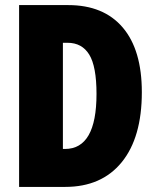

<svg xmlns="http://www.w3.org/2000/svg" viewBox="-20 -734 615 754"><path d="M248 -714H55V0H236Q379 0 458 -97Q537 -194 537 -372Q537 -538 462 -626Q387 -714 248 -714ZM235 -149H227V-566H245Q302 -566 330.5 -519.5Q359 -473 359 -365Q359 -149 235 -149Z"/></svg>

Font: Noto Sans Display Condensed Black
Style: Regular
Weight: 900
Width: 3
Designer: Monotype Design team
Foundry: Monotype Imaging Inc.
Version: 1.000